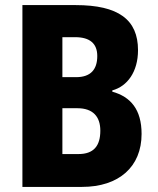

<svg xmlns="http://www.w3.org/2000/svg" viewBox="-20 -734 619 754"><path d="M277 -714H68V0H302C447 0 536 -79 536 -208C536 -304 493 -354 421 -374V-379C480 -395 522 -452 522 -537C522 -657 445 -714 277 -714ZM279 -431H225V-588H275C333 -588 362 -563 362 -514C362 -461 336 -431 279 -431ZM225 -309H284C346 -309 374 -275 374 -221C374 -161 348 -129 288 -129H225Z"/></svg>

Font: Noto Sans Georgian Condensed ExtraBold
Style: Regular
Weight: 800
Width: 3
Designer: Monotype Design Team, Akaki Razmadze
Foundry: Google LLC
Version: Version 2.005